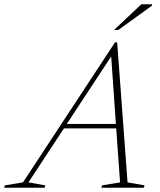

<svg xmlns="http://www.w3.org/2000/svg" viewBox="-80 -878 746 898"><path d="M516.5 -25 596 -11 592.5 0H394L397.5 -11L481.5 -25L463.5 -277.5H219L53 -25L132 -11L128.5 0H-60.5L-57.5 -11L27.5 -25L458 -680H468ZM232.5 -298.5H462L440 -614ZM453.5 -738 581 -858H632L630 -851L473.5 -738Z"/></svg>

Font: Newsreader 16pt ExtraLight
Style: Italic
Weight: 275
Italic angle: -17°
Designer: Hugues Gentile
Foundry: Production Type
Version: Version 1.003; ttfautohint (v1.8.3)